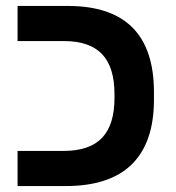

<svg xmlns="http://www.w3.org/2000/svg" viewBox="-20 -626 593 646"><path d="M498 -291Q498 -146.5 423.6 -73.2Q349.1 0 201.2 0H39.1V-118.2H193.8Q281.2 -118.2 323.2 -162.1Q365.2 -206.1 365.2 -295.9V-309.1Q365.2 -400.4 323.2 -444.1Q281.2 -487.8 195.8 -487.8H39.1V-606H208Q498 -606 498 -315.9Z"/></svg>

Font: Arial
Style: Bold
Weight: 700
Designer: Steve Matteson
Foundry: Ascender Corporation
Version: Version 2.00.3